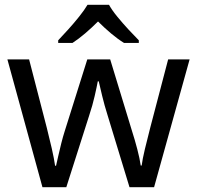

<svg xmlns="http://www.w3.org/2000/svg" viewBox="-20 -786 826 805"><path d="M431 -303Q418 -344 408.5 -383.5Q399 -423 394 -445H390Q386 -423 377 -383.5Q368 -344 354 -302L258 -1H158L11 -537H102L176 -251Q187 -208 197 -164Q207 -120 211 -91H215Q219 -108 224.5 -133Q230 -158 237 -185.5Q244 -213 251 -235L346 -537H442L534 -235Q545 -201 555.5 -161Q566 -121 570 -92H574Q577 -117 587.5 -161Q598 -205 610 -251L685 -537H775L626 -1H523ZM437 -766Q449 -744 471.5 -716.5Q494 -689 518.5 -662.5Q543 -636 562 -617V-606H500Q474 -622 446 -645.5Q418 -669 391 -696Q364 -669 337 -646Q310 -623 284 -606H224V-617Q243 -637 266.5 -663Q290 -689 312 -716.5Q334 -744 347 -766Z"/></svg>

Font: Noto Sans Syloti Nagri
Style: Regular
Weight: 400
Designer: Monotype Design Team
Foundry: Monotype Imaging Inc.
Version: Version 2.003; ttfautohint (v1.8.4.7-5d5b)